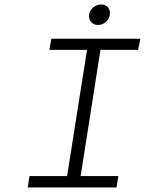

<svg xmlns="http://www.w3.org/2000/svg" viewBox="-20 -832 643 852"><path d="M415 -721.2Q397.5 -721.2 386.2 -732.4Q375 -743.7 375 -761.2Q375 -782.2 391.4 -797.1Q407.7 -812 429.2 -812Q446.3 -812 457 -801.5Q467.8 -791 467.8 -773.9Q467.8 -752.4 451.9 -736.8Q436 -721.2 415 -721.2ZM103 0 110.8 -50.8H277.8L366.2 -610.8H199.2L208 -660.2H603L592.8 -610.8H425.8L337.9 -50.8H504.9L497.1 0Z"/></svg>

Font: Office Code Pro D Light Italic
Style: Regular
Weight: 300
Italic angle: -9°
Designer: Nathan Rutzky & Paul D. Hunt
Foundry: Adobe Systems Incorporated
Version: Version 1.004;PS 001.004;hotconv 1.0.70;makeotf.lib2.5.58329